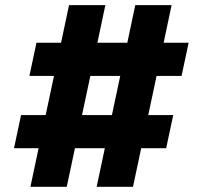

<svg xmlns="http://www.w3.org/2000/svg" viewBox="-20 -723 799 743"><path d="M93.8 -429.2H189L156.7 -277.8H61.5L34.2 -149.4H129.4L97.7 0H238.3L270 -149.4H385.7L354 0H494.6L526.4 -149.4H623L650.4 -277.8H553.7L585.9 -429.2H682.6L710 -557.6H613.3L644 -703.1H503.4L472.7 -557.6H356.9L387.7 -703.1H247.1L216.3 -557.6H121.1ZM297.4 -277.8 329.6 -429.2H445.3L413.1 -277.8Z"/></svg>

Font: Wand UI Pro Black
Style: Regular
Weight: 900
Designer: Andreas Faust
Version: Version 1.003;FEAKit 1.0